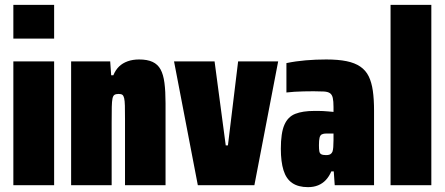

<svg xmlns="http://www.w3.org/2000/svg" viewBox="-20 -763 1832 791"><path d="M35 -604V-743H203V-604ZM35 0V-510H203V0Z M273 0V-510H434L438 -453H447Q456 -475 470.5 -489Q485 -503 506 -510.5Q527 -518 553 -518Q587 -518 608.5 -508Q630 -498 641.5 -477Q653 -456 657.5 -421.5Q662 -387 662 -338V0H495V-272Q495 -307 494.5 -327.5Q494 -348 491.5 -358.5Q489 -369 484 -372.5Q479 -376 469 -376Q458 -376 452 -372.5Q446 -369 443.5 -357.5Q441 -346 440.5 -322.5Q440 -299 440 -258V0Z M795 0 697 -510H864L910 -164H919L961 -510H1126L1028 0Z M1249 8Q1209 8 1184 -9Q1159 -26 1148 -61.5Q1137 -97 1137 -150Q1137 -215 1151.5 -248.5Q1166 -282 1196.5 -294Q1227 -306 1274 -306Q1283 -306 1292 -306Q1301 -306 1311 -305.5Q1321 -305 1331.5 -304Q1342 -303 1354 -302V-322Q1354 -346 1351 -359.5Q1348 -373 1339.5 -379Q1331 -385 1314.5 -386Q1298 -387 1272 -387Q1251 -387 1231 -386.5Q1211 -386 1193.5 -385Q1176 -384 1160 -382V-503Q1198 -511 1239.5 -514.5Q1281 -518 1324 -518Q1373 -518 1407.5 -511Q1442 -504 1464.5 -488.5Q1487 -473 1499 -448.5Q1511 -424 1516 -389Q1521 -354 1521 -307V0H1359L1355 -57H1345Q1336 -36 1322.5 -21.5Q1309 -7 1290.5 0.5Q1272 8 1249 8ZM1323 -124Q1331 -124 1336 -125.5Q1341 -127 1344.5 -130.5Q1348 -134 1350 -139Q1352 -145 1353 -157Q1354 -169 1354 -186V-213H1325Q1313 -213 1306 -209.5Q1299 -206 1296.5 -195.5Q1294 -185 1294 -165Q1294 -149 1295.5 -140Q1297 -131 1303.5 -127.5Q1310 -124 1323 -124Z M1589 0V-743H1757V0Z"/></svg>

Font: Saira Condensed Black
Style: Regular
Weight: 900
Width: 3
Designer: Hector Gatti with collaboration of the Omnibus-Type team
Foundry: Omnibus-Type
Version: Version 1.101